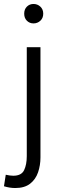

<svg xmlns="http://www.w3.org/2000/svg" viewBox="-57 -760 301 968"><path d="M20 188Q-8 188 -37 179L-28 121Q-6 126 10 126Q51 126 64.5 98Q78 70 78 27V-522H147V34Q147 73 135 108.5Q123 144 95 166Q67 188 20 188ZM112 -642Q92 -642 78.5 -655.5Q65 -669 65 -691Q65 -713 78.5 -726.5Q92 -740 112 -740Q132 -740 146.5 -726.5Q161 -713 161 -691Q161 -669 146.5 -655.5Q132 -642 112 -642Z"/></svg>

Font: Ubuntu Sans Condensed
Style: Regular
Weight: 400
Width: 3
Designer: Dalton Maag Ltd
Foundry: Dalton Maag Ltd
Version: Version 1.006; ttfautohint (v1.8.4.7-5d5b)